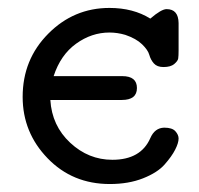

<svg xmlns="http://www.w3.org/2000/svg" viewBox="-20 -459 501 484"><path d="M37.1 -214.8Q37.1 -309.1 101.6 -374Q166 -439 255.9 -439Q315.9 -439 358.9 -412.1Q386.7 -436 399.9 -436Q429.7 -436 430.2 -400.9V-332Q430.2 -317.9 429.2 -311.5Q428.2 -305.2 419.2 -297.6Q410.2 -290 392.1 -290Q376 -290 367.9 -299.1Q359.9 -308.1 356.4 -320.6Q353 -333 338.1 -347.4Q323.2 -361.8 295.9 -371.1Q275.9 -377 255.9 -377Q210.9 -377 171.9 -348.9Q132.8 -320.8 115.2 -267.1H288.1Q325.2 -267.1 325.2 -237.1Q325.2 -207 287.1 -207H106.9Q110.8 -142.1 157 -99.1Q203.1 -56.2 263.2 -56.2Q335 -56.2 358.9 -110.8Q370.1 -136.7 394 -137.2Q414.1 -137.2 422.1 -128.2Q430.2 -119.1 430.2 -109.9Q430.2 -98.6 421.6 -81.8Q413.1 -64.9 395 -44.4Q377 -23.9 340.6 -9.5Q304.2 4.9 256.8 4.9Q162.6 4.9 99.9 -60.1Q37.1 -125 37.1 -214.8Z"/></svg>

Font: CMU Typewriter Text Variable Width
Style: Medium
Weight: 500
Version: Version 0.7.0